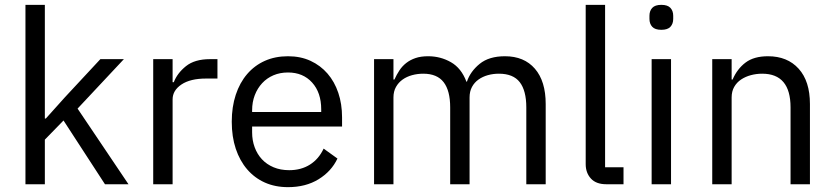

<svg xmlns="http://www.w3.org/2000/svg" viewBox="-20 -760 3441 792"><path d="M85 -740H165V-271H169L248 -359L394 -516H491L300 -312L510 0H413L242 -263L165 -184V0H85Z M612 0V-516H692V-421H697Q711 -458 747 -487Q783 -516 846 -516H877V-436H830Q765 -436 728.5 -411.5Q692 -387 692 -350V0Z M1168 12Q1115 12 1072.5 -7Q1030 -26 999.5 -61.5Q969 -97 952.5 -146.5Q936 -196 936 -258Q936 -319 952.5 -369Q969 -419 999.5 -454.5Q1030 -490 1072.5 -509Q1115 -528 1168 -528Q1220 -528 1261 -509Q1302 -490 1331 -456.5Q1360 -423 1375.5 -377Q1391 -331 1391 -276V-238H1020V-214Q1020 -181 1030.5 -152.5Q1041 -124 1060.5 -103Q1080 -82 1108.5 -70Q1137 -58 1173 -58Q1222 -58 1258.5 -81Q1295 -104 1315 -147L1372 -106Q1347 -53 1294 -20.5Q1241 12 1168 12ZM1168 -461Q1135 -461 1108 -449.5Q1081 -438 1061.5 -417Q1042 -396 1031 -367.5Q1020 -339 1020 -305V-298H1305V-309Q1305 -378 1267.5 -419.5Q1230 -461 1168 -461Z M1523 0V-516H1603V-432H1607Q1616 -452 1627.5 -469.5Q1639 -487 1655.5 -500Q1672 -513 1694 -520.5Q1716 -528 1746 -528Q1797 -528 1840 -503.5Q1883 -479 1904 -423H1906Q1920 -465 1958.5 -496.5Q1997 -528 2063 -528Q2142 -528 2186.5 -476.5Q2231 -425 2231 -331V0H2151V-317Q2151 -386 2124 -421Q2097 -456 2038 -456Q2014 -456 1992.5 -450Q1971 -444 1954 -432Q1937 -420 1927 -401.5Q1917 -383 1917 -358V0H1837V-317Q1837 -386 1810 -421Q1783 -456 1726 -456Q1702 -456 1680 -450Q1658 -444 1641 -432Q1624 -420 1613.5 -401.5Q1603 -383 1603 -358V0Z M2481 0Q2439 0 2417.5 -23.5Q2396 -47 2396 -83V-740H2476V-70H2552V0Z M2708 -637Q2682 -637 2670.5 -649.5Q2659 -662 2659 -682V-695Q2659 -715 2670.5 -727.5Q2682 -740 2708 -740Q2734 -740 2745.5 -727.5Q2757 -715 2757 -695V-682Q2757 -662 2745.5 -649.5Q2734 -637 2708 -637ZM2668 -516H2748V0H2668Z M2918 0V-516H2998V-432H3002Q3021 -476 3055.5 -502Q3090 -528 3148 -528Q3228 -528 3274.5 -476.5Q3321 -425 3321 -331V0H3241V-317Q3241 -456 3124 -456Q3100 -456 3077.5 -450Q3055 -444 3037 -432Q3019 -420 3008.5 -401.5Q2998 -383 2998 -358V0Z"/></svg>

Font: IBM Plex Sans Thai Looped
Style: Regular
Weight: 400
Designer: Mike Abbink, Paul van der Laan, Pieter van Rosmalen, Ben Mitchell, Mark Frömberg
Foundry: Bold Monday
Version: Version 1.1